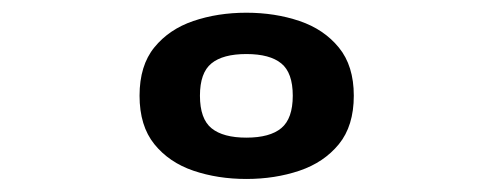

<svg xmlns="http://www.w3.org/2000/svg" viewBox="-20 -726 750 302"><path d="M367.5 -444.5Q322.5 -444.5 284.2 -457.5Q246 -470.5 222.8 -499.2Q199.5 -528 199.5 -575.5Q199.5 -623 222.8 -651.5Q246 -680 284.2 -693Q322.5 -706 367.5 -706Q412.5 -706 451 -693Q489.5 -680 513 -651.2Q536.5 -622.5 536.5 -575.5Q536.5 -528 513 -499.2Q489.5 -470.5 451 -457.5Q412.5 -444.5 367.5 -444.5ZM367.5 -509.5Q404.5 -509.5 422.5 -524.5Q440.5 -539.5 440.5 -575.5Q440.5 -611.5 422.5 -626.2Q404.5 -641 367.5 -641Q330.5 -641 312.5 -626.2Q294.5 -611.5 294.5 -575.5Q294.5 -539 312.8 -524.2Q331 -509.5 367.5 -509.5Z"/></svg>

Font: League Mono SemiBold
Style: Regular
Weight: 600
Width: 6
Designer: Tyler Finck
Foundry: The League of Moveable Type / Tyler Finck
Version: Version 2.300;RELEASE